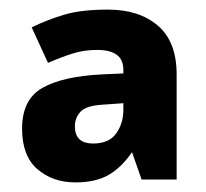

<svg xmlns="http://www.w3.org/2000/svg" viewBox="-20 -742 429 400"><path d="M205 -722Q270 -722 309 -688.5Q348 -655 348 -587V-368H275L255 -425Q234 -394 207 -378Q180 -362 137 -362Q90 -362 58 -389.5Q26 -417 26 -474Q26 -535 68.5 -559Q111 -583 192 -587L237 -589V-596Q237 -618 223 -628Q209 -638 183 -638Q156 -638 133 -631Q110 -624 80 -611L46 -685Q81 -702 116 -712Q151 -722 205 -722ZM195 -524Q159 -522 147.5 -509Q136 -496 136 -479Q136 -443 174 -443Q207 -443 222 -464Q237 -485 237 -513V-527Z"/></svg>

Font: Noto Sans Georgian ExtraBold
Style: Regular
Weight: 800
Designer: Monotype Design Team, Akaki Razmadze
Foundry: Google LLC
Version: Version 2.005; ttfautohint (v1.8.4.7-5d5b)